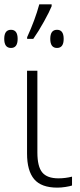

<svg xmlns="http://www.w3.org/2000/svg" viewBox="-44 -858 372 888"><path d="M128.9 -530.8V-152.8Q128.9 -87.4 151.6 -60.3Q174.3 -33.2 226.1 -33.2Q257.8 -33.2 289.1 -41V0Q279.3 3.4 259.3 6.6Q239.3 9.8 221.2 9.8Q147 9.8 114 -29.3Q81.1 -68.4 81.1 -147.9V-530.8ZM81.5 -686Q118.2 -766.1 137.7 -837.9H194.8V-829.1Q184.6 -803.7 159.4 -758.3Q134.3 -712.9 109.9 -678.2H81.5ZM-24.4 -678.2Q-24.4 -720.2 6.8 -720.2Q37.6 -720.2 37.6 -678.2Q37.6 -636.2 6.8 -636.2Q-24.4 -636.2 -24.4 -678.2ZM188.5 -678.2Q188.5 -720.2 219.7 -720.2Q250.5 -720.2 250.5 -678.2Q250.5 -636.2 219.7 -636.2Q188.5 -636.2 188.5 -678.2Z"/></svg>

Font: JBL Sans
Style: Light
Weight: 300
Version: Version 1.10